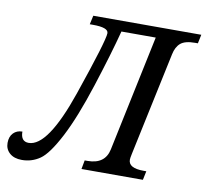

<svg xmlns="http://www.w3.org/2000/svg" viewBox="-127 -801 962 896"><g transform="rotate(10 354.5 -353.5)"><path d="M12.2 -124Q12.2 -77.1 49.8 -77.1Q140.1 -77.1 231.7 -343.8Q323.2 -610.4 323.2 -645Q323.2 -671.9 250 -671.9H234.9L244.1 -713.9H755.9L747.1 -671.9H733.9Q686.5 -671.9 665.5 -654.1Q644.5 -636.2 637.2 -600.1L533.2 -109.9Q528.8 -89.4 528.8 -82Q528.8 -42 601.1 -42H613.8L605 0H314L321.8 -42H335Q418 -42 433.1 -113.8L548.8 -664.1H386.2Q357.9 -555.2 306.4 -395.5Q254.9 -235.8 205.6 -141.1Q156.2 -46.4 117.7 -19.8Q79.1 6.8 32.2 6.8Q-4.9 6.8 -25.9 -12Q-46.9 -30.8 -46.9 -60.1Q-46.9 -90.3 -30.3 -107.2Q-13.7 -124 12.2 -124Z"/></g></svg>

Font: Droid Serif
Style: Italic
Weight: 400
Italic angle: -12°
Designer: Monotype Design team
Foundry: Monotype Imaging Inc.
Version: Version 1.03